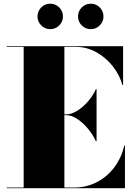

<svg xmlns="http://www.w3.org/2000/svg" viewBox="-20 -994 710 1014"><path d="M15 0V-3.5H105V-746.5H15V-750H630V-545H626.5Q611.5 -598.5 575.5 -644.2Q539.5 -690 488.8 -718.2Q438 -746.5 379.5 -746.5H320V-3.5H369Q437.5 -3.5 492.5 -32.5Q547.5 -61.5 584.5 -111.5Q621.5 -161.5 636.5 -225H640V0ZM486.5 -248Q471.5 -281.5 445.5 -313.2Q419.5 -345 388.5 -365.5Q357.5 -386 329 -386H276.5V-390H329Q357.5 -390 388.2 -409.2Q419 -428.5 445.2 -459Q471.5 -489.5 486.5 -523H490V-248ZM459 -840Q431.5 -840 411.8 -859.8Q392 -879.5 392 -907Q392 -935 411.8 -954.8Q431.5 -974.5 459.5 -974.5Q487 -974.5 506.8 -954.8Q526.5 -935 526.5 -907Q526.5 -879.5 506.8 -859.8Q487 -840 459 -840ZM245 -840Q217.5 -840 197.8 -859.8Q178 -879.5 178 -907Q178 -935 197.8 -954.8Q217.5 -974.5 245.5 -974.5Q273 -974.5 292.8 -954.8Q312.5 -935 312.5 -907Q312.5 -879.5 292.8 -859.8Q273 -840 245 -840Z"/></svg>

Font: Bodoni Moda 48pt Black
Style: Regular
Weight: 900
Designer: Owen Earl
Foundry: indestructible type
Version: Version 2.004